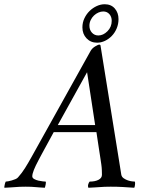

<svg xmlns="http://www.w3.org/2000/svg" viewBox="-77 -881 689 904"><path d="M350 -642 71 -141Q56 -114 41 -90Q26 -66 8 -46Q4 -41 -4.5 -37.5Q-13 -34 -21.5 -31.5Q-30 -29 -38 -27.5Q-46 -26 -50 -26Q-52 -23 -53 -19Q-54 -15 -55 -10.5Q-56 -6 -56.5 -2Q-57 2 -56 3Q-40 2 -28.5 1.5Q-17 1 -6 0Q5 -1 16.5 -1.5Q28 -2 44 -2Q59 -2 70 -1.5Q81 -1 90.5 0Q100 1 110 1.5Q120 2 134 3Q135 1 136 -3.5Q137 -8 138 -12.5Q139 -17 139 -21Q139 -25 138 -26Q135 -26 125 -27Q115 -28 104 -30.5Q93 -33 84 -38Q75 -43 75 -51Q75 -62 82.5 -81Q90 -100 104 -126Q107 -132 114 -145Q121 -158 130.5 -175.5Q140 -193 151.5 -214Q163 -235 176 -259Q177 -259 180 -259Q183 -259 184 -259Q190 -259 202.5 -259Q215 -259 229.5 -259Q244 -259 257 -259Q270 -259 277 -259H321Q324 -259 330.5 -259Q337 -259 344.5 -259Q352 -259 358.5 -259Q365 -259 368 -259Q369 -259 370.5 -259Q372 -259 373 -259Q375 -259 377 -259Q383 -219 388 -186Q392 -158 396 -134Q400 -110 400 -107Q402 -93 402.5 -79.5Q403 -66 403 -58Q403 -43 387 -34.5Q371 -26 345 -26Q343 -24 341 -20Q339 -16 338 -11.5Q337 -7 337.5 -3Q338 1 339 3Q356 2 368 1.5Q380 1 391.5 0Q403 -1 415.5 -1.5Q428 -2 444 -2Q475 -2 501 -0.5Q527 1 555 3Q557 1 558.5 -10Q560 -21 558 -26Q555 -26 545.5 -27Q536 -28 525.5 -31.5Q515 -35 505.5 -41.5Q496 -48 494 -59Q493 -62 490.5 -81Q488 -100 483 -128L396 -668Q395 -669 394 -670Q393 -671 391 -671Q385 -671 371 -662.5Q357 -654 350 -642ZM333 -541 371 -292Q369 -292 368 -292Q367 -292 365.5 -292Q364 -292 364 -292Q358 -292 345.5 -292Q333 -292 320 -292Q307 -292 294.5 -292Q282 -292 276 -292Q272 -292 261.5 -292Q251 -292 239 -292Q227 -292 216.5 -292Q206 -292 203 -292Q202 -292 201 -292Q200 -292 198 -292Q197 -292 195 -292ZM409 -827Q427 -827 438 -814.5Q449 -802 449 -783Q449 -754 429 -734Q409 -714 386 -714Q368 -714 356 -727Q344 -740 344 -760Q344 -774 350 -786.5Q356 -799 365.5 -808Q375 -817 386.5 -822Q398 -827 409 -827ZM311 -752Q311 -721 330.5 -700.5Q350 -680 380 -680Q399 -680 417 -688.5Q435 -697 449.5 -712Q464 -727 472.5 -747.5Q481 -768 481 -791Q481 -821 463.5 -841Q446 -861 416 -861Q397 -861 378.5 -852.5Q360 -844 345 -829.5Q330 -815 320.5 -795Q311 -775 311 -752Z"/></svg>

Font: Vermiglione
Style: Italic
Weight: 400
Italic angle: -11°
Version: Version 1.105